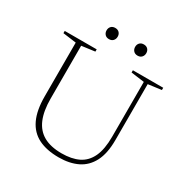

<svg xmlns="http://www.w3.org/2000/svg" viewBox="-193 -1013 1142 1181"><g transform="rotate(30 378.5 -422.0)"><path d="M606 -264.5V-654L512 -666.5V-682.5H727.5V-666.5L633.5 -654V-257Q633.5 -162 603 -103.2Q572.5 -44.5 516.5 -17.2Q460.5 10 384 10Q298 10 239.8 -19.2Q181.5 -48.5 152 -111Q122.5 -173.5 122.5 -272V-654L28 -666.5V-682.5H255V-666.5L161 -654V-279Q161 -191.5 185.2 -134Q209.5 -76.5 259.5 -48.5Q309.5 -20.5 387 -20.5Q458 -20.5 506.8 -44.2Q555.5 -68 580.8 -121.8Q606 -175.5 606 -264.5ZM288.5 -774.5Q270 -774.5 259.5 -786Q249 -797.5 249 -814.5Q249 -831.5 259.5 -842.8Q270 -854 288.5 -854Q307 -854 317.5 -842.8Q328 -831.5 328 -814.5Q328 -797.5 317.5 -786Q307 -774.5 288.5 -774.5ZM491.5 -774.5Q473 -774.5 462.5 -786Q452 -797.5 452 -814.5Q452 -831.5 462.5 -842.8Q473 -854 491.5 -854Q510 -854 520.5 -842.8Q531 -831.5 531 -814.5Q531 -797.5 520.5 -786Q510 -774.5 491.5 -774.5Z"/></g></svg>

Font: Newsreader ExtraLight
Style: Regular
Weight: 250
Designer: Hugues Gentile
Foundry: Production Type
Version: Version 1.003